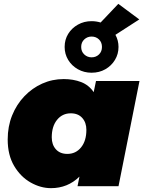

<svg xmlns="http://www.w3.org/2000/svg" viewBox="-20 -968 745 998"><path d="M245 10Q191 10 139 -19.5Q87 -49 53.5 -105.5Q20 -162 20 -243Q20 -311 43 -368Q66 -425 106.5 -467.5Q147 -510 199.5 -533.5Q252 -557 311 -557Q361 -557 401.5 -541.5Q442 -526 467 -489L479 -547H705L596 0H383L393 -50Q332 10 245 10ZM330 -168Q374 -168 401.5 -202Q429 -236 429 -293Q429 -331 407.5 -355Q386 -379 348 -379Q304 -379 276.5 -345Q249 -311 249 -254Q249 -216 270.5 -192Q292 -168 330 -168ZM456 -590Q417 -590 385 -608Q353 -626 334.5 -656.5Q316 -687 316 -724Q316 -762 334.5 -792Q353 -822 385 -840Q417 -858 456 -858Q480 -858 503 -851L595 -948L704 -867L580 -787Q596 -758 596 -724Q596 -687 577.5 -656.5Q559 -626 527.5 -608Q496 -590 456 -590ZM456 -670Q479 -670 494.5 -685Q510 -700 510 -724Q510 -748 494.5 -763Q479 -778 456 -778Q434 -778 418 -763Q402 -748 402 -724Q402 -700 418 -685Q434 -670 456 -670Z"/></svg>

Font: Montserrat Black
Style: Italic
Weight: 900
Italic angle: -11.3°
Designer: Julieta Ulanovsky
Foundry: Julieta Ulanovsky
Version: Version 9.000; ttfautohint (v1.8.4.7-5d5b)